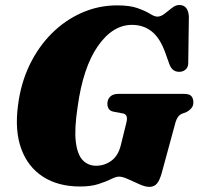

<svg xmlns="http://www.w3.org/2000/svg" viewBox="-20 -734 794 768"><path d="M448.5 -712.5Q500 -712.5 531 -701.2Q562 -690 580 -678.8Q598 -667.5 609.5 -667.5Q623.5 -667.5 638.2 -679Q653 -690.5 667.8 -702.2Q682.5 -714 697 -714Q733 -714 735.5 -667L733 -488Q734 -468 724.8 -458.2Q715.5 -448.5 702 -447Q670 -444 658 -476L641.5 -522Q620.5 -581.5 587.2 -608Q554 -634.5 508 -634.5Q430.5 -634.5 371.2 -549.2Q312 -464 290.5 -306.5Q277 -218.5 283.2 -167Q289.5 -115.5 311 -93.2Q332.5 -71 364.5 -71Q398 -71 425.5 -91Q453 -111 463.5 -154L486 -245.5Q493 -275.5 472.5 -280L433 -287.5Q420 -290.5 414.8 -299Q409.5 -307.5 409.5 -319Q409.5 -336.5 420.8 -347.5Q432 -358.5 453.5 -358.5H716Q738.5 -358.5 746 -348.8Q753.5 -339 753.5 -324.5Q753.5 -310.5 745.2 -301Q737 -291.5 726.5 -286L706.5 -278.5Q689.5 -270.5 682 -244.5L626.5 -40.5Q618 -11 607 1.2Q596 13.5 577 13.5Q561 13.5 538 3.2Q515 -7 492.8 -17.2Q470.5 -27.5 456.5 -27.5Q444 -27.5 424 -17.5Q404 -7.5 373.8 2.2Q343.5 12 300.5 12Q213 12 152.5 -26.8Q92 -65.5 65.2 -138.2Q38.5 -211 52 -312.5Q63 -400.5 98.2 -473.8Q133.5 -547 187.2 -600.5Q241 -654 307.8 -683.2Q374.5 -712.5 448.5 -712.5Z"/></svg>

Font: Fraunces 72pt Soft Black
Style: Italic
Weight: 900
Italic angle: -16°
Version: Version 1.000;[b76b70a41]